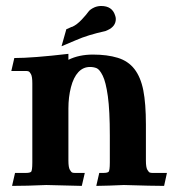

<svg xmlns="http://www.w3.org/2000/svg" viewBox="-20 -609 569 629"><path d="M181.6 -457.5 197.3 -513.2Q208.5 -517.6 211.2 -519.3Q213.9 -521 216.3 -521Q231.9 -527.8 248.3 -545.4Q264.6 -563 269 -569.8Q274.9 -578.6 290.5 -585.4Q300.8 -589.4 311.5 -589.4Q347.2 -589.4 356.9 -559.1Q359.4 -552.7 359.4 -546.9Q359.4 -522.5 332.5 -510.3L325.7 -507.3Q267.6 -494.6 229 -477.5ZM248 0Q209 -0.5 131.8 -2.9Q66.4 0 19.5 0L29.3 -42.5H64.9Q77.1 -42.5 81.5 -45.9Q85.9 -49.3 85.9 -77.1V-335.9Q85.9 -357.9 81.5 -366Q77.1 -374 73.5 -375.2Q69.8 -376.5 64.9 -376.5H17.1L26.9 -418.9Q86.9 -418.9 204.1 -432.6V-413.1Q238.8 -430.2 284.7 -430.2Q331.1 -430.2 365.5 -419.7Q399.9 -409.2 420.4 -382.8Q440.9 -356.4 449.5 -313Q458 -269.5 458 -201.2V-83Q458 -61 462.6 -53Q467.3 -44.9 470.9 -43.7Q474.6 -42.5 479.5 -42.5H526.9L517.6 0Q479.5 0 385.7 -2.9Q335.4 -0.5 295.4 0L305.2 -42.5H318.8Q331.1 -42.5 335.4 -45.9Q339.8 -49.3 339.8 -77.1V-165Q339.8 -247.1 333.3 -293.9Q326.7 -340.8 316.4 -361.3Q306.2 -381.8 296.4 -385.7Q286.6 -389.6 274.9 -389.6Q252.4 -389.6 236.6 -372.6Q220.7 -355.5 212.4 -323.2Q204.1 -291 204.1 -253.9V-83Q204.1 -61 208.7 -53Q213.4 -44.9 216.8 -43.7Q220.2 -42.5 225.1 -42.5H257.8Z"/></svg>

Font: Quaaykop
Style: Bold
Weight: 700
Designer: Tup Wanders
Foundry: Free font, DO NOT SELL
Version: Version 1.00;July 31, 2023;FontCreator 11.5.0.2430 64-bit